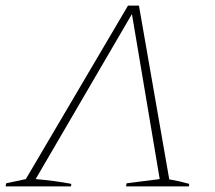

<svg xmlns="http://www.w3.org/2000/svg" viewBox="-41 -664 766 684"><path d="M454 -644 562 -25Q598 -19 633 -9L632 0H408L410 -11L528 -26L429 -614L86 -26Q156 -20 213 -9L212 0H-21L-19 -11L51 -26L415 -644Z"/></svg>

Font: Piazzolla SC Thin
Style: Italic
Weight: 100
Italic angle: -11.3°
Designer: Juan Pablo del Peral
Foundry: Huerta Tipografica
Version: Version 1.330